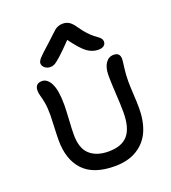

<svg xmlns="http://www.w3.org/2000/svg" viewBox="-150 -953 953 1068"><g transform="rotate(-20 326.0 -418.5)"><path d="M198.2 -637.2Q178.7 -637.2 165.3 -648.7Q151.9 -660.2 151.9 -674.8Q151.9 -687 166 -703.4Q180.2 -719.7 232.9 -766.1Q248 -779.8 268.8 -799.6Q289.6 -819.3 296.6 -825Q303.7 -830.6 315.7 -835.7Q327.6 -840.8 342.8 -840.8Q365.7 -840.8 382.3 -829.8Q398.9 -818.8 418 -790Q435.1 -765.1 452.9 -746.1Q470.7 -727.1 482.9 -717.8Q495.1 -708.5 505.4 -700.9Q515.6 -693.4 520.8 -686Q525.9 -678.7 525.9 -668.9Q525.9 -653.3 514.2 -644.8Q502.4 -636.2 482.9 -636.2Q447.3 -636.2 416.5 -658.2Q385.7 -680.2 336.9 -747.1Q289.1 -696.8 261.2 -672.4Q233.4 -647.9 222.2 -642.6Q210.9 -637.2 198.2 -637.2ZM347.2 3.9Q221.7 3.9 161.4 -59.8Q101.1 -123.5 101.1 -238.8Q101.1 -267.6 103.5 -318.6Q106 -369.6 106 -386.2Q106 -430.2 100.8 -459Q95.7 -487.8 90.3 -505.1Q85 -522.5 85 -538.1Q85 -580.1 126 -580.1Q157.7 -580.1 178 -539.8Q198.2 -499.5 198.2 -414.1Q198.2 -389.2 194.6 -328.1Q190.9 -267.1 190.9 -238.8Q190.9 -157.7 231.2 -121.3Q271.5 -85 341.8 -85Q420.9 -85 457 -127.7Q493.2 -170.4 493.2 -262.2Q493.2 -306.6 489 -373.8Q484.9 -440.9 484.9 -481.9Q484.9 -528.3 502.7 -554.7Q520.5 -581.1 550.8 -581.1Q587.9 -581.1 587.9 -543Q587.9 -533.7 582.5 -494.6Q577.1 -455.6 577.1 -413.1Q577.1 -387.7 580.1 -335.2Q583 -282.7 583 -254.9Q583 -176.8 558.1 -119.6Q533.2 -62.5 479.5 -29.3Q425.8 3.9 347.2 3.9Z"/></g></svg>

Font: Shantell Sans Irregular Bouncy
Style: Regular
Weight: 400
Designer: Stephen Nixon, Anya Danilova, Shantell Martin
Foundry: Arrow Type
Version: Version 1.006;[9816181b4]